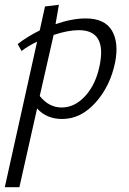

<svg xmlns="http://www.w3.org/2000/svg" viewBox="-44 -493 539 802"><path d="M314 -416Q393 -416 423 -366Q453 -316 437 -233Q417 -134 355.5 -65Q294 4 216 4Q150 4 111 -40L37 289H-24L111 -319Q75 -302 46 -280L30 -309Q68 -339 122 -366L144 -466L202 -473L188 -392Q257 -416 314 -416ZM372 -218Q403 -367 285 -367Q240 -367 180 -347L122 -92Q160 -44 214 -44Q268 -44 312 -92Q356 -140 372 -218Z"/></svg>

Font: EauTestInfant
Style: Italic
Weight: 400
Italic angle: -12°
Designer: Christian Thalmann (Catharsis Fonts)
Version: Version 0.001;PS 000.001;hotconv 1.0.88;makeotf.lib2.5.64775